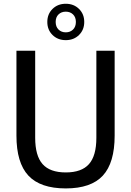

<svg xmlns="http://www.w3.org/2000/svg" viewBox="-20 -1016 714 1045"><path d="M338 9.5Q199.5 9.5 134.5 -60.2Q69.5 -130 69.5 -278V-740H171.5V-266.5Q171.5 -168 211.8 -122.8Q252 -77.5 338 -77.5Q424 -77.5 464.2 -122.8Q504.5 -168 504.5 -266.5V-740H604V-278Q604 -130 539.8 -60.2Q475.5 9.5 338 9.5ZM338 -797.5Q294.5 -797.5 266 -825.5Q237.5 -853.5 237.5 -896.5Q237.5 -939.5 266 -967.5Q294.5 -995.5 338 -995.5Q381.5 -995.5 410 -967.5Q438.5 -939.5 438.5 -896.5Q438.5 -853.5 410 -825.5Q381.5 -797.5 338 -797.5ZM338 -840Q362 -840 377.5 -855.2Q393 -870.5 393 -896.5Q393 -922.5 377.5 -937.5Q362 -952.5 338 -952.5Q314 -952.5 298.5 -937.5Q283 -922.5 283 -896.5Q283 -870.5 298.5 -855.2Q314 -840 338 -840Z"/></svg>

Font: Encode Sans SemiCondensed SemiCondensed Medium
Style: Regular
Weight: 500
Width: 4
Designer: Multiple Designers
Foundry: Impallari Type
Version: Version 3.000; ttfautohint (v1.8.3) -l 8 -r 50 -G 200 -x 14 